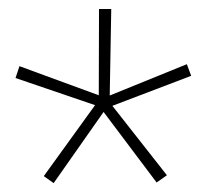

<svg xmlns="http://www.w3.org/2000/svg" viewBox="-20 -731 458 428"><path d="M191.9 -496.6 14.6 -557.1 23.4 -583.5 200.2 -518.6 200.7 -710.9H228L224.6 -518.1L396.5 -587.9L406.2 -562L230.5 -495.1L352.1 -340.3L329.1 -324.2L210.9 -481.4L99.6 -322.8L77.6 -338.4Z"/></svg>

Font: Roboto-Thin
Style: Regular
Weight: 250
Designer: Google
Version: Version 1.100141; 2013; ttfautohint (v0.94.14-c901) -l 8 -r 